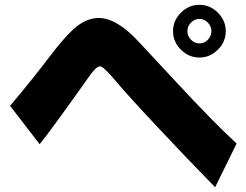

<svg xmlns="http://www.w3.org/2000/svg" viewBox="-20 -785 1040 811"><path d="M22.5 -337.9Q117.2 -450.2 188.5 -544.4Q259.8 -638.7 304.7 -673.8Q349.6 -709 397.5 -709Q471.7 -709 562.5 -612.3Q573.2 -601.6 726.6 -436Q879.9 -270.5 979.5 -178.7L888.7 5.9Q776.4 -108.4 646 -247.6Q515.6 -386.7 466.3 -445.8Q417 -504.9 401.9 -504.9Q386.7 -504.9 356.4 -461.9Q197.3 -237.3 147.5 -175.8ZM744.1 -575.2Q710.9 -608.4 710.9 -653.3Q710.9 -698.2 744.1 -731.4Q777.3 -764.6 822.3 -764.6Q867.2 -764.6 900.4 -731.4Q933.6 -698.2 933.6 -653.3Q933.6 -608.4 900.4 -575.2Q867.2 -542 822.3 -542Q777.3 -542 744.1 -575.2ZM786.6 -689.5Q771.5 -673.8 771.5 -653.3Q771.5 -632.8 786.6 -617.2Q801.8 -601.6 822.3 -601.6Q842.8 -601.6 857.9 -617.2Q873 -632.8 873 -653.3Q873 -673.8 857.9 -689.5Q842.8 -705.1 822.3 -705.1Q801.8 -705.1 786.6 -689.5Z"/></svg>

Font: GenEi M Gothic v2 Black
Style: Regular
Weight: 900
Version: Version 2.0